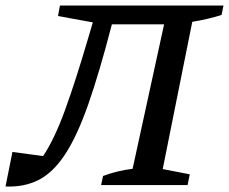

<svg xmlns="http://www.w3.org/2000/svg" viewBox="-46 -670 829 695"><path d="M-26 5 -1 -120 110 -105Q151 -166 189.5 -272Q228 -378 272 -528L290 -589L164 -612L171 -650H763L756 -616Q731 -608 705.5 -602Q680 -596 650 -591L543 -58L641 -39L633 0H320L327 -33Q377 -52 434 -59L548 -582H359Q314 -408 273.5 -292.5Q233 -177 189.5 -111Q146 -45 93.5 -18.5Q41 8 -26 5Z"/></svg>

Font: Piazzolla Medium
Style: Italic
Weight: 500
Italic angle: -11.3°
Designer: Juan Pablo del Peral
Foundry: Huerta Tipografica
Version: Version 1.330